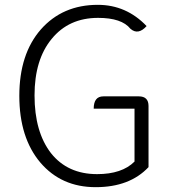

<svg xmlns="http://www.w3.org/2000/svg" viewBox="-20 -762 713 795"><path d="M376 13Q234 13 147 -89Q60 -192 60 -365Q60 -538 149 -640Q239 -742 385 -742Q503 -742 587 -654Q552 -615 520 -643Q484 -688 386 -688Q265 -688 194 -601Q123 -515 123 -367Q123 -216 191 -128Q260 -41 382 -41Q485 -41 537 -93V-312H368Q368 -363 408 -363H555Q595 -363 595 -323V-70Q517 13 376 13Z"/></svg>

Font: Swei Half Moon CJK SC
Style: Light
Weight: 300
Version: Version 2.071